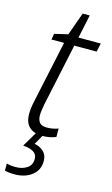

<svg xmlns="http://www.w3.org/2000/svg" viewBox="-139 -707 581 997"><g transform="rotate(15 151.0 -209.0)"><path d="M137 10Q92 10 66.5 -13Q41 -36 41 -84Q41 -114 50 -154L121 -486H53L59 -518L131 -535L175 -658H213L186 -532H306L296 -486H176L105 -153Q102 -136 99.5 -120Q97 -104 97 -91Q97 -66 108.5 -52Q120 -38 147 -38Q165 -38 180 -41Q195 -44 209 -49V-4Q196 2 176.5 6Q157 10 137 10ZM49 240Q33 240 19.5 238.5Q6 237 -4 234V196Q16 202 45 202Q80 202 105 185.5Q130 169 130 136Q130 111 110.5 99Q91 87 54 84L104 0H143L109 60Q138 65 158 83.5Q178 102 178 135Q178 183 141.5 211.5Q105 240 49 240Z"/></g></svg>

Font: Noto Sans SemiCondensed Light
Style: Italic
Weight: 300
Width: 4
Italic angle: -12°
Designer: Monotype Design Team
Foundry: Monotype Imaging Inc.
Version: Version 2.013; ttfautohint (v1.8.4.7-5d5b)